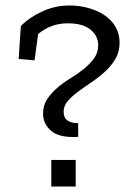

<svg xmlns="http://www.w3.org/2000/svg" viewBox="-20 -680 486 700"><path d="M48 -465 56 -585Q86 -616 133.5 -638Q181 -660 232 -660Q270 -660 303.5 -650.5Q337 -641 362 -624Q387 -607 401.5 -581.5Q416 -556 416 -525Q416 -491 401 -465.5Q386 -440 363 -419Q340 -398 314 -380.5Q288 -363 265 -346Q242 -329 227 -311.5Q212 -294 212 -272Q212 -231 265 -231V-181Q197 -177 167 -202.5Q137 -228 137 -266Q137 -296 152 -318.5Q167 -341 189 -360Q211 -379 237.5 -395Q264 -411 286 -429Q308 -447 323 -467.5Q338 -488 338 -515Q338 -549 310 -572Q282 -595 227 -595Q166 -595 119 -556L106 -460ZM167 -97H256V0H167Z"/></svg>

Font: Zilla Slab Regular
Style: Regular
Weight: 400
Designer: Typotheque.com
Foundry: Typotheque type foundry
Version: Version 1.0; 2017